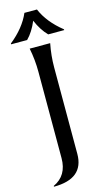

<svg xmlns="http://www.w3.org/2000/svg" viewBox="-155 -1001 639 1148"><g transform="rotate(-15 164.5 -427.0)"><path d="M125.5 -952.1H203.1Q239.3 -866.7 328.6 -795.9V-791H229.5Q190.4 -831.1 164.1 -893.1Q137.7 -829.6 99.1 -791H0V-795.9Q89.4 -867.7 125.5 -952.1ZM100.6 -737.3H227.5Q212.9 -664.1 212.9 -590.8V-55.7Q212.9 97.7 27.3 97.7V92.8Q115.2 52.2 115.2 -55.7V-590.8Q115.2 -664.1 100.6 -737.3Z"/></g></svg>

Font: Classica
Style: Book
Weight: 400
Version: Version 1.001